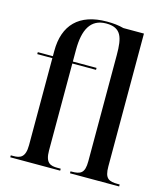

<svg xmlns="http://www.w3.org/2000/svg" viewBox="-114 -859 824 947"><g transform="rotate(15 298.0 -385.0)"><path d="M27 0H282V-10H265C229 -10 203 -18 203 -82V-526H324V-536H203V-596C203 -698 234 -760 314 -760C391 -760 404 -713 404 -623V-81C404 -19 383 -10 337 -10H332V0H583V-10H575C527 -10 506 -19 506 -82V-760H401C375 -767 349 -770 315 -770C173 -770 101 -695 101 -563V-536H24V-526H101V-82C101 -18 74 -10 40 -10H27Z"/></g></svg>

Font: Noto Serif Display Condensed Medium
Style: Regular
Weight: 500
Width: 3
Designer: Monotype Design Team
Foundry: Monotype Imaging Inc.
Version: Version 2.009